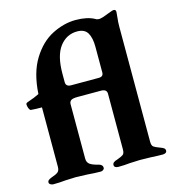

<svg xmlns="http://www.w3.org/2000/svg" viewBox="-106 -796 814 890"><g transform="rotate(-15 301.0 -351.5)"><path d="M21 -11Q21 -18 27 -22.5Q33 -27 44 -31Q63 -37 72.5 -44.5Q82 -52 82 -70V-355Q50 -355 29 -357Q24 -358 20 -368Q16 -378 16 -387Q16 -393 25 -396Q61 -408 82 -419Q88 -520 128 -584.5Q168 -649 224.5 -677.5Q281 -706 337 -706Q392 -706 427 -687Q434 -682 444 -682Q450 -682 464 -686L507 -702Q515 -705 520 -705Q530 -705 530 -693Q530 -686 527.5 -665.5Q525 -645 525 -624V-72Q525 -53 533 -47Q541 -41 563 -33Q575 -29 580.5 -24.5Q586 -20 586 -13Q586 -6 580.5 -2.5Q575 1 566 1Q544 1 508 -1L457 -2Q441 -2 409 0Q382 3 353 3Q344 3 338.5 -0.5Q333 -4 333 -11Q333 -25 356 -31Q378 -39 386 -45Q394 -51 394 -70V-337Q394 -359 366 -359H254Q229 -359 221.5 -352.5Q214 -346 214 -335V-74Q214 -55 227 -46Q240 -37 266 -31Q286 -26 286 -11Q286 -5 280.5 -1Q275 3 269 3Q238 3 206 0Q166 -2 150 -2Q133 -2 99 0Q72 3 41 3Q34 3 27.5 -1Q21 -5 21 -11ZM372 -419Q394 -419 394 -439V-563Q394 -605 380 -629Q366 -653 330 -653Q279 -653 246.5 -610.5Q214 -568 214 -481V-441Q214 -419 239 -419Z"/></g></svg>

Font: EB Garamond
Style: Bold
Weight: 700
Designer: Georg Duffner and Octavio Pardo
Foundry: Georg Duffner
Version: Version 1.000; ttfautohint (v1.6)